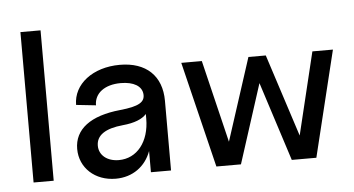

<svg xmlns="http://www.w3.org/2000/svg" viewBox="-50 -798 1665 903"><g transform="rotate(-5 782.0 -347.0)"><path d="M75 0H170V-710H75Z M462 16C542 16 603 -29 629 -100V0H724V-329C724 -447 651 -516 527 -516C399 -516 306 -444 306 -346L399 -336C399 -393 448 -430 524 -430C585 -430 623 -407 626 -369C629 -331 599 -313 510 -304C369 -290 293 -232 293 -139C293 -50 364 16 462 16ZM484 -70C429 -70 391 -101 391 -146C391 -195 433 -224 517 -232C571 -237 609 -252 629 -275V-253C629 -144 570 -70 484 -70Z M938 0H1054L1174 -373L1294 0H1410L1532 -500H1435L1341 -111L1215 -500H1133L1007 -111L913 -500H816Z"/></g></svg>

Font: Uncut Sans Medium
Style: Regular
Weight: 500
Designer: Kasper Nordkvist
Foundry: UNCUT.wtf
Version: Version 1.304;Glyphs 3.2 (3246)